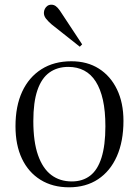

<svg xmlns="http://www.w3.org/2000/svg" viewBox="-20 -784 591 818"><path d="M274 14Q204 14 152.5 -18Q101 -50 73.5 -108Q46 -166 46 -246Q46 -332 74.5 -393.5Q103 -455 156.5 -489Q210 -523 284 -523Q352 -523 401.5 -491.5Q451 -460 478.5 -403Q506 -346 506 -269Q506 -182 478 -118.5Q450 -55 398 -20.5Q346 14 274 14ZM286 -11Q332 -11 364 -35.5Q396 -60 412.5 -112.5Q429 -165 429 -246Q429 -311 418.5 -358Q408 -405 388 -436.5Q368 -468 338.5 -483.5Q309 -499 271 -499Q224 -499 190.5 -475Q157 -451 139.5 -400Q122 -349 122 -268Q122 -180 142 -123Q162 -66 198.5 -38.5Q235 -11 286 -11ZM320 -585 200 -680Q185 -693 176 -704.5Q167 -716 167 -729Q167 -738 171 -746Q175 -754 182 -759Q189 -764 199 -764Q209 -764 217.5 -758Q226 -752 235 -739L330 -595Z"/></svg>

Font: Literata 60pt Light
Style: Regular
Weight: 300
Designer: Latin by Veronika Burian and Jose Scaglione. Greek by Irene Vlachou. Cyrillic by Vera Evstafieva.
Foundry: TypeTogether
Version: Version 3.103;gftools[0.9.29]